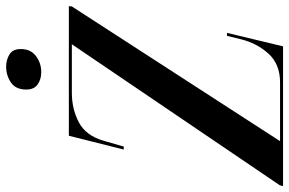

<svg xmlns="http://www.w3.org/2000/svg" viewBox="-212 -782 963 640"><g transform="rotate(-90 270.0 -461.5)"><path d="M-30 0 -27 -11 443 -704H281Q227 -704 182.5 -680.5Q138 -657 121 -597L102 -531H92L138 -714H570L569 -704L120 -10H316Q377 -10 412 -49Q447 -88 460 -142L471 -187H481L436 0ZM350 -806Q326 -806 309 -818Q292 -830 292 -856Q292 -891 315.5 -907Q339 -923 368 -923Q391 -923 409 -912Q427 -901 427 -874Q427 -841 403.5 -823.5Q380 -806 350 -806Z"/></g></svg>

Font: Noto Serif Display ExtraCondensed SemiBold
Style: Italic
Weight: 600
Width: 2
Italic angle: -12°
Designer: Monotype Design Team
Foundry: Monotype Imaging Inc.
Version: Version 2.009